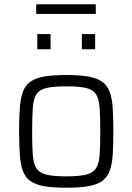

<svg xmlns="http://www.w3.org/2000/svg" viewBox="-20 -868 618 896"><path d="M289 8Q227 8 186.5 1Q146 -6 122 -23Q98 -40 87 -70Q76 -100 72.5 -145.5Q69 -191 69 -255Q69 -319 72.5 -364.5Q76 -410 87 -440Q98 -470 122 -487Q146 -504 186.5 -511Q227 -518 289 -518Q351 -518 391.5 -511Q432 -504 456 -487Q480 -470 491.5 -440Q503 -410 506 -364.5Q509 -319 509 -255Q509 -191 506 -145.5Q503 -100 491.5 -70Q480 -40 456 -23Q432 -6 391.5 1Q351 8 289 8ZM289 -45Q349 -45 381.5 -53Q414 -61 428 -82.5Q442 -104 445 -145.5Q448 -187 448 -255Q448 -322 445 -364Q442 -406 428 -428Q414 -450 381.5 -457.5Q349 -465 289 -465Q230 -465 197 -457.5Q164 -450 150 -428Q136 -406 133 -364Q130 -322 130 -255Q130 -187 133 -145.5Q136 -104 150 -82.5Q164 -61 197 -53Q230 -45 289 -45ZM154 -638V-709H216V-638ZM362 -638V-709H424V-638ZM149 -803V-848H427V-803Z"/></svg>

Font: Saira Thin Light
Style: Regular
Weight: 300
Version: Version 1.101